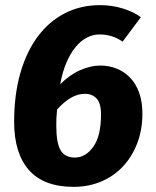

<svg xmlns="http://www.w3.org/2000/svg" viewBox="-20 -710 605 747"><path d="M457 -548Q417 -576 367 -576Q342 -576 318.5 -564Q295 -552 274.5 -527.5Q254 -503 238.5 -466.5Q223 -430 214 -382Q251 -419 292 -437Q333 -455 370 -455Q404 -455 434 -443Q464 -431 486.5 -407.5Q509 -384 521.5 -349Q534 -314 534 -268Q534 -204 513.5 -151.5Q493 -99 457.5 -61.5Q422 -24 373 -3.5Q324 17 267 17Q150 17 92.5 -48.5Q35 -114 35 -236Q35 -341 59 -425Q83 -509 127 -568Q171 -627 232.5 -658.5Q294 -690 369 -690Q417 -690 459.5 -676.5Q502 -663 528 -643ZM311 -345Q282 -345 255 -329Q228 -313 202 -284Q200 -265 199.5 -250.5Q199 -236 199 -222Q199 -153 216 -125Q233 -97 271 -97Q313 -97 343 -139Q373 -181 373 -264Q373 -309 355.5 -327Q338 -345 311 -345Z"/></svg>

Font: Szlgxwxxxixliatcpuztgldltzi
Style: Regular
Weight: 700
Italic angle: -8°
Designer: Carrois Corporate & Edenspiekermann
Foundry: Carrois Corporate GbR & Edenspiekermann AG
Version: Version 2.001